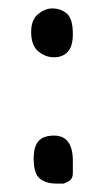

<svg xmlns="http://www.w3.org/2000/svg" viewBox="-20 -499 253 456"><path d="M108 -363Q88 -363 71 -377Q54 -391 54 -423Q54 -452 70.5 -465.5Q87 -479 104 -479Q124 -479 138.5 -467Q153 -455 153 -418Q153 -389 141 -376Q129 -363 108 -363ZM114 -63Q89 -63 74.5 -75Q60 -87 60 -122Q60 -152 72 -164.5Q84 -177 108 -177Q153 -177 153 -117V-88Q153 -74 143 -68.5Q133 -63 131 -63Z"/></svg>

Font: Fuzzy Bubbles
Style: Bold
Weight: 700
Designer: Robert E. Leuschke
Foundry: Robert E. Leuschke
Version: Version 1.010; ttfautohint (v1.8.3)